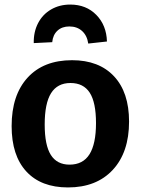

<svg xmlns="http://www.w3.org/2000/svg" viewBox="-20 -810 617 842"><path d="M546 -277Q546 -142 474.5 -65Q403 12 278 12Q160 12 95.5 -58Q31 -128 31 -257Q31 -393 101 -469.5Q171 -546 296 -546Q414 -546 480 -475.5Q546 -405 546 -277ZM176 -264Q176 -173 203 -130.5Q230 -88 285 -88Q344 -88 372.5 -133.5Q401 -179 401 -270Q401 -361 373.5 -403.5Q346 -446 289 -446Q232 -446 204 -401.5Q176 -357 176 -264ZM449 -628 367 -619Q362 -654 340 -674Q318 -694 284 -694Q252 -694 232 -675.5Q212 -657 209 -625L128 -621Q127 -670 147 -708.5Q167 -747 204 -768.5Q241 -790 288 -790Q358 -790 402.5 -744.5Q447 -699 449 -628Z"/></svg>

Font: Bitter Pro
Style: Bold
Weight: 700
Designer: Sol Matas, and Bitter project Authors
Foundry: Sol Matas
Version: Version 1.010